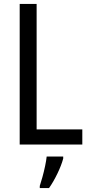

<svg xmlns="http://www.w3.org/2000/svg" viewBox="-20 -734 457 975"><path d="M80 0V-714H166V-77H398V0ZM301 71Q292 105 271.5 147.5Q251 190 229 221H182V210Q188 192 195.5 165Q203 138 209 109.5Q215 81 217 61H301Z"/></svg>

Font: Noto Sans Hebrew Condensed
Style: Regular
Weight: 400
Width: 3
Designer: Monotype Design Team
Foundry: Monotype Imaging Inc.
Version: Version 2.004; ttfautohint (v1.8.4.7-5d5b)